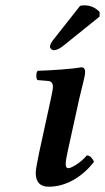

<svg xmlns="http://www.w3.org/2000/svg" viewBox="-20 -688 393 719"><path d="M276.9 -318.8 233.9 -123Q226.1 -88.9 226.1 -73.2Q226.1 -58.1 235.8 -58.1Q244.6 -58.1 266.1 -71.8Q287.6 -85.4 305.2 -106Q314.5 -106 321.8 -98.1Q329.1 -90.3 332 -82Q297.4 -37.6 253.2 -13.2Q209 11.2 162.1 11.2Q113.8 11.2 113.8 -41Q113.8 -55.2 126 -113.8L170.9 -319.8Q178.2 -352.5 178.2 -362.8Q178.2 -383.3 160.2 -384.8L120.1 -388.2Q115.7 -394.5 116 -405.8Q116.2 -417 121.1 -422.9Q158.2 -423.8 210 -427.7Q261.7 -431.6 284.2 -436Q298.8 -436 298.8 -418.9Q298.8 -413.1 296.9 -402.6Q294.9 -392.1 292.2 -381.6Q289.6 -371.1 284.9 -351.8Q280.3 -332.5 276.9 -318.8ZM178.2 -537.1 279.8 -666Q285.6 -668 295.9 -668Q329.6 -668 353 -643.1V-626L217.8 -517.1Q196.8 -500 181.2 -500Q175.8 -500 171.4 -504.4Q167 -508.8 167 -513.2Q168.9 -525.4 178.2 -537.1Z"/></svg>

Font: Common Serif SemiBold
Style: Italic
Weight: 600
Italic angle: -12°
Designer: Philipp H. Poll, Khaled Hosny
Foundry: Stefan Peev, Context Ltd.
Version: Version 1.026